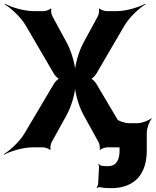

<svg xmlns="http://www.w3.org/2000/svg" viewBox="-74 -769 812 1002"><path d="M274 -547 199 -685C194 -694 191 -717 194 -723L191 -725C187 -719 165 -711 155 -711H101C52 -711 -15 -731 -47 -749L-49 -746C-17 -727 34 -680 59 -638L208 -383C213 -375 230 -356 238 -356V-360C230 -360 213 -341 208 -333L54 -73C29 -31 -22 17 -54 35L-52 38C-20 20 47 0 96 0H151C161 0 183 7 187 14L190 12C187 5 190 -17 195 -26L274 -169C300 -216 320 -289 320 -329H316C316 -289 336 -216 362 -169L441 -26C446 -17 449 5 446 12L449 14C453 7 475 0 485 0H540C589 0 656 20 688 38L690 35C658 17 607 -31 582 -73L428 -333C423 -341 406 -360 398 -360V-356C406 -356 423 -375 428 -383L577 -638C602 -680 653 -727 685 -746L683 -749C651 -731 584 -711 536 -711H481C471 -711 449 -719 445 -725L442 -723C445 -717 442 -694 437 -685L362 -547C336 -500 316 -426 316 -385H320C320 -426 300 -500 274 -547ZM442 87 438 89C440 91 443 96 443 99C443 99 438 193 438 193C437 198 433 206 430 209L433 212C435 209 443 207 448 208C466 212 483 213 506 213C628 213 692 140 692 17V-76C692 -100 706 -137 718 -150L716 -152C703 -140 666 -126 642 -126H600C576 -126 539 -140 526 -152L524 -150C536 -137 550 -100 550 -76V17C550 63 534 98 491 98C474 98 448 99 442 87Z"/></svg>

Font: Asimov
Style: Edge
Weight: 500
Designer: Google
Version: Version 2.000980: 2014